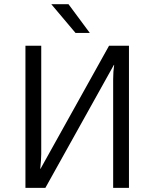

<svg xmlns="http://www.w3.org/2000/svg" viewBox="-20 -912 749 932"><path d="M416 -752H346.7L229 -891.6H312.5ZM606 0H529.3V-527.8Q529.3 -564.9 534.2 -597.2L532.7 -596.7L200.2 0H103.5V-689.9H180.2V-164.1Q180.2 -140.1 175.3 -92.3L176.8 -92.8L509.3 -689.9H606Z"/></svg>

Font: Acari Sans
Style: Regular
Weight: 400
Designer: Alfredo Marco Pradil and Stefan Peev
Foundry: Hanken Design Co.
Version: Version 1.045;February 4, 2021;FontCreator 13.0.0.2655 64-bi